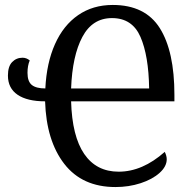

<svg xmlns="http://www.w3.org/2000/svg" viewBox="-20 -745 774 775"><path d="M162 -336Q90 -336 51 -362.5Q12 -389 12 -440Q12 -477 29 -494.5Q46 -512 71 -512Q87 -512 100 -501Q91 -480 91 -451Q91 -416 108.5 -402Q126 -388 163 -388Q168 -491 202 -567Q236 -643 295.5 -684Q355 -725 435 -725Q566 -725 625 -631.5Q684 -538 684 -362V-336H267Q271 -195 320 -123.5Q369 -52 459 -52Q555 -52 645 -132Q653 -116 653 -102Q653 -73 624 -47Q595 -21 547.5 -5.5Q500 10 446 10Q312 10 239.5 -83.5Q167 -177 162 -336ZM582 -388Q580 -520 547 -596Q514 -672 432 -672Q353 -672 312.5 -596Q272 -520 267 -388Z"/></svg>

Font: Noto Serif Narrow
Style: Regular
Weight: 400
Width: 4
Designer: Monotype Design Team
Foundry: Monotype Imaging Inc.
Version: Version 1.001